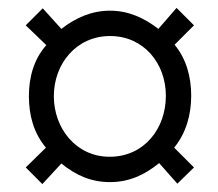

<svg xmlns="http://www.w3.org/2000/svg" viewBox="-20 -562 550 485"><path d="M45 -139 87 -97 135 -149C172 -119 210 -102 258 -102C306 -102 345 -120 382 -150L428 -98L470 -139L420 -189C450 -226 463 -272 463 -320C463 -367 451 -413 421 -449L470 -498L426 -542L380 -489C344 -517 304 -535 258 -535C211 -535 171 -517 135 -489L88 -541L45 -498L97 -448C65 -412 53 -366 53 -319C53 -271 65 -226 96 -189ZM116 -319C116 -401 173 -471 258 -471C343 -471 399 -402 399 -320C399 -237 344 -166 257 -166C172 -166 116 -238 116 -319Z"/></svg>

Font: KpRoman
Style: SemiboldItalic
Weight: 600
Italic angle: -11°
Version: Version 0.66